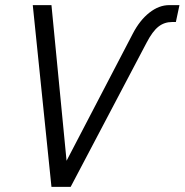

<svg xmlns="http://www.w3.org/2000/svg" viewBox="-20 -730 721 750"><path d="M181 0 108 -710H181L240 -102L499 -599Q526 -651 563.5 -680.5Q601 -710 641 -710H681L667 -644H652Q622 -644 599 -626Q576 -608 553 -564L256 0Z"/></svg>

Font: Geist Mono Light
Style: Italic
Weight: 300
Italic angle: -12°
Monospace: yes
Designer: Basement.studio, Andrés Briganti, Mateo Zaragoza
Foundry: Basement.studio, Vercel, Andrés Briganti, Guido Ferreyra, Mateo Zaragoza
Version: Version 1.500; ttfautohint (v1.8.4.7-5d5b)